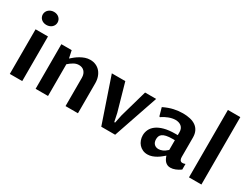

<svg xmlns="http://www.w3.org/2000/svg" viewBox="-66 -1350 2508 1929"><g transform="rotate(30 1188.0 -386.0)"><path d="M76.7 -517.6H220.7V0H76.7ZM147.5 -609.4Q128.9 -609.4 113.8 -615.2Q98.6 -621.1 87.6 -631.1Q76.7 -641.1 70.6 -654.8Q64.5 -668.5 64.5 -684.1Q64.5 -700.2 71 -714.6Q77.6 -729 89.4 -739.5Q101.1 -750 116.9 -756.1Q132.8 -762.2 151.4 -762.2Q169.9 -762.2 185.1 -756.3Q200.2 -750.5 211.2 -740.2Q222.2 -730 228.3 -716.1Q234.4 -702.1 234.4 -686.5Q234.4 -669.9 227.8 -655.8Q221.2 -641.6 209.5 -631.3Q197.8 -621.1 181.9 -615.2Q166 -609.4 147.5 -609.4Z M376 -517.6H495.6L514.2 -431.2Q530.8 -446.3 552 -463.1Q573.2 -480 597.9 -494.1Q622.6 -508.3 650.1 -517.8Q677.7 -527.3 708 -527.3Q743.7 -527.3 773.2 -514.2Q802.7 -501 823.5 -477.3Q844.2 -453.6 855.7 -420.2Q867.2 -386.7 867.2 -346.7V0H723.1V-327.6Q723.1 -351.6 716.3 -369.9Q709.5 -388.2 697.8 -400.6Q686 -413.1 670.2 -419.2Q654.3 -425.3 635.7 -425.3Q604.5 -425.3 576.2 -409.2Q547.9 -393.1 520 -368.2V0H376Z M961.4 -517.6H1117.7L1207.5 -200.2L1227.5 -105.5H1237.3L1256.8 -200.2L1347.2 -517.6H1475.6L1298.8 0H1137.7Z M1849.6 -75.7Q1835.9 -64 1817.6 -49.1Q1799.3 -34.2 1777.3 -21.2Q1755.4 -8.3 1730 0.7Q1704.6 9.8 1676.8 9.8Q1646 9.8 1620.8 -2Q1595.7 -13.7 1578.1 -33.4Q1560.5 -53.2 1551 -79.6Q1541.5 -106 1541.5 -134.8Q1541.5 -169.4 1556.6 -201.4Q1571.8 -233.4 1604.7 -257.8Q1637.7 -282.2 1690.4 -296.6Q1743.2 -311 1818.4 -311H1845.7V-346.2Q1845.7 -387.7 1819.6 -410.2Q1793.5 -432.6 1750.5 -432.6Q1732.9 -432.6 1712.9 -428.5Q1692.9 -424.3 1673.1 -416.7Q1653.3 -409.2 1634.5 -399.2Q1615.7 -389.2 1600.1 -377.4L1591.3 -382.3L1565.4 -474.6Q1626.5 -504.4 1679.9 -515.9Q1733.4 -527.3 1782.7 -527.3Q1828.6 -527.3 1866.9 -518.3Q1905.3 -509.3 1932.4 -490Q1959.5 -470.7 1974.6 -439.9Q1989.7 -409.2 1989.7 -365.7V-142.1Q1989.7 -133.8 1991 -125Q1992.2 -116.2 1996.1 -108.9Q2000 -101.6 2006.8 -96.9Q2013.7 -92.3 2024.9 -92.3Q2031.7 -92.3 2040 -93.8Q2048.3 -95.2 2057.6 -99.1V-33.7Q2028.3 -13.2 1999.3 -1.7Q1970.2 9.8 1942.9 9.8Q1923.3 9.8 1908.7 3.2Q1894 -3.4 1882.8 -14.6Q1871.6 -25.9 1863.5 -41.5Q1855.5 -57.1 1849.6 -75.7ZM1845.7 -252.4H1820.8Q1775.9 -252.4 1747.8 -246.1Q1719.7 -239.7 1704.1 -228.3Q1688.5 -216.8 1682.6 -201.2Q1676.8 -185.5 1676.8 -167.5Q1676.8 -148.4 1682.1 -134.3Q1687.5 -120.1 1697 -110.8Q1706.5 -101.6 1719.2 -96.9Q1731.9 -92.3 1746.6 -92.3Q1767.6 -92.3 1791.7 -102.1Q1815.9 -111.8 1845.7 -139.2Z M2155.3 -782.2H2299.3V0H2155.3Z"/></g></svg>

Font: Proza Libre
Style: SemiBold
Weight: 600
Designer: Jasper de Waard
Foundry: Jasper de Waard
Version: Version 1.000; ttfautohint (v1.4.1.8-43bc) -l 8 -r 50 -G 200